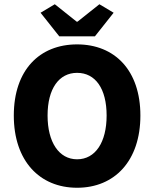

<svg xmlns="http://www.w3.org/2000/svg" viewBox="-20 -872 727 904"><path d="M343 12C520 12 641 -115 641 -328C641 -541 520 -663 343 -663C166 -663 45 -542 45 -328C45 -115 166 12 343 12ZM343 -122C258 -122 204 -202 204 -328C204 -455 258 -529 343 -529C429 -529 482 -455 482 -328C482 -202 429 -122 343 -122ZM259 -701H427L515 -812L448 -852L345 -770H341L238 -852L171 -812Z"/></svg>

Font: DAIFUKU Sans
Style: Bold
Weight: 700
Designer: Original font ‘Source Han Sans JP’ : Paul D. Hunt
Foundry: Daifuku
Version: Version 1.000